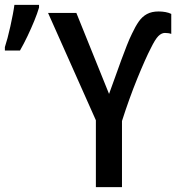

<svg xmlns="http://www.w3.org/2000/svg" viewBox="-59 -767 724 787"><path d="M388 -382Q401 -417 413.5 -452.5Q426 -488 438 -520.5Q450 -553 461 -581Q472 -609 482 -629Q496 -659 510 -679Q524 -699 543.5 -709.5Q563 -720 591 -720Q606 -720 619.5 -717.5Q633 -715 643 -710V-628Q638 -630 631 -631Q624 -632 617 -632Q603 -632 590 -619Q577 -606 559 -569Q549 -550 534.5 -517.5Q520 -485 503.5 -444.5Q487 -404 471 -359.5Q455 -315 441 -271V0H334V-274L138 -714H254ZM-39 -574Q-34 -589 -28 -611.5Q-22 -634 -16.5 -659Q-11 -684 -6.5 -707.5Q-2 -731 0 -747H101V-736Q94 -712 81.5 -681.5Q69 -651 54 -619.5Q39 -588 23 -560H-39Z"/></svg>

Font: Noto Sans Display SemiCondensed Medium
Style: Regular
Weight: 500
Width: 4
Designer: Monotype Design Team
Foundry: Monotype Imaging Inc.
Version: Version 2.003